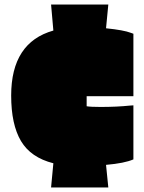

<svg xmlns="http://www.w3.org/2000/svg" viewBox="-20 -719 633 842"><path d="M29 -300Q29 -533 214 -585L204 -699H455L445 -595Q523 -587 554 -575L565 -571V-297H360V-253Q378 -250 421 -250Q493 -250 550 -256L565 -257V-20Q526 -3 445 4L455 103H204L214 -3Q115 -28 72 -100.5Q29 -173 29 -300Z"/></svg>

Font: Erica One
Style: Regular
Weight: 400
Designer: Miguel Hernandez
Foundry: Miguel Hernandez
Version: Version 1.003